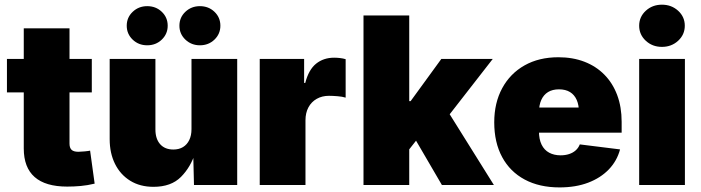

<svg xmlns="http://www.w3.org/2000/svg" viewBox="-20 -794 3008 824"><path d="M374 -541V-397.5H9.8V-541ZM82 -672.4H278.3V-177.7Q278.3 -159.7 287.1 -151.1Q295.9 -142.6 316.4 -142.6Q326.2 -142.6 343.5 -144.3Q360.8 -146 366.7 -147.5L386.2 -5.9Q356 1.5 326.2 4.2Q296.4 6.8 268.6 6.8Q175.3 6.8 128.7 -34.2Q82 -75.2 82 -156.7Z M638.7 7.8Q581.1 7.8 538.8 -18.3Q496.6 -44.4 473.6 -90.6Q450.7 -136.7 450.7 -196.8V-541H647V-238.3Q647 -198.2 667.2 -175.3Q687.5 -152.3 724.1 -152.3Q748 -152.3 765.4 -162.8Q782.7 -173.3 792.2 -192.9Q801.8 -212.4 801.8 -239.7V-541H998V0H812.5L809.1 -140.1H818.4Q798.8 -77.1 756.6 -34.7Q714.4 7.8 638.7 7.8ZM837.9 -599.6Q801.3 -599.6 775.6 -624Q750 -648.4 750 -683.6Q750 -719.2 775.6 -743.4Q801.3 -767.6 837.9 -767.6Q875 -767.6 900.4 -743.4Q925.8 -719.2 925.8 -683.6Q925.8 -648.4 900.4 -624Q875 -599.6 837.9 -599.6ZM611.8 -599.6Q574.7 -599.6 549.3 -624Q523.9 -648.4 523.9 -683.6Q523.9 -719.2 549.6 -743.4Q575.2 -767.6 611.8 -767.6Q648.9 -767.6 674.3 -743.4Q699.7 -719.2 699.7 -683.6Q699.7 -648.4 674.3 -624Q648.9 -599.6 611.8 -599.6Z M1094.7 0V-541H1285.2V-438H1290Q1304.7 -495.1 1336.7 -520.8Q1368.7 -546.4 1414.1 -546.4Q1426.8 -546.4 1439.2 -544.9Q1451.7 -543.5 1463.4 -540V-375Q1449.7 -379.4 1428.5 -381.1Q1407.2 -382.8 1391.6 -382.8Q1362.3 -382.8 1339.4 -369.9Q1316.4 -356.9 1303.7 -333.3Q1291 -309.6 1291 -277.8V0Z M1715.8 -127V-359.9H1742.2L1874 -541H2094.7L1873.5 -256.8H1817.9ZM1540 0V-727.5H1736.3V0ZM1876.5 0 1752 -213.4 1879.4 -352.5 2099.6 0Z M2381.3 10.3Q2294.9 10.3 2231.9 -23.4Q2168.9 -57.1 2135 -119.9Q2101.1 -182.6 2101.1 -269Q2101.1 -352.5 2135.3 -415.5Q2169.4 -478.5 2231.2 -513.4Q2293 -548.3 2376.5 -548.3Q2438 -548.3 2488 -529.1Q2538.1 -509.8 2573.7 -473.6Q2609.4 -437.5 2628.7 -386.2Q2647.9 -335 2647.9 -271V-224.6H2161.1V-332.5H2556.6L2464.8 -310.5Q2464.8 -342.8 2455.1 -365Q2445.3 -387.2 2426.3 -398.9Q2407.2 -410.6 2378.9 -410.6Q2351.1 -410.6 2332 -398.9Q2313 -387.2 2303 -365Q2293 -342.8 2293 -310.5V-231Q2293 -196.3 2304.4 -173.1Q2315.9 -149.9 2336.9 -138.7Q2357.9 -127.4 2385.7 -127.4Q2405.8 -127.4 2422.4 -132.8Q2439 -138.2 2450.7 -148.7Q2462.4 -159.2 2468.3 -174.3L2641.1 -152.8Q2627.9 -103.5 2592.8 -66.9Q2557.6 -30.3 2504.2 -10Q2450.7 10.3 2381.3 10.3Z M2723.1 0V-541H2919.4V0ZM2820.8 -592.8Q2779.8 -592.8 2751.5 -619.1Q2723.1 -645.5 2723.1 -683.6Q2723.1 -721.7 2751.5 -747.8Q2779.8 -773.9 2820.8 -773.9Q2861.8 -773.9 2890.4 -747.8Q2918.9 -721.7 2918.9 -683.6Q2918.9 -645.5 2890.4 -619.1Q2861.8 -592.8 2820.8 -592.8Z"/></svg>

Font: Inter 17pt Black
Style: Regular
Weight: 900
Version: Version 4.001;git-66647c0bb